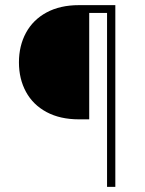

<svg xmlns="http://www.w3.org/2000/svg" viewBox="-20 -727 564 747"><path d="M396.5 -676.8H327.1V-262.7H287.1Q213.9 -262.7 161.1 -291Q108.4 -319.3 81.1 -369.6Q53.7 -419.9 53.7 -484.4Q53.7 -548.8 81.1 -599.4Q108.4 -649.9 161.1 -678.5Q213.9 -707 287.1 -707H428.7V0H396.5Z"/></svg>

Font: Pretendard Thin
Style: Regular
Weight: 100
Designer: Base glyphs from Inter by Rasmus Andersson; Hangeul glyphs from Noto Sans CJK(Source Han Sans) by Jang Soo-young and Kan
Foundry: Kil Hyung-jin
Version: Version 1.309